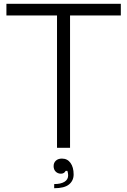

<svg xmlns="http://www.w3.org/2000/svg" viewBox="-20 -783 674 1017"><path d="M351 0H282V-701H14V-763H620V-701H351ZM267 192Q302 192 321.5 180Q341 168 341 146Q341 135 337 122H328Q320 137 303 137Q286 137 275 126Q264 115 264 97Q264 79 276 68Q288 57 308 57Q337 57 353.5 80Q370 103 370 141Q370 174 345.5 194Q321 214 267 214Z"/></svg>

Font: Open Sauce Sans Light
Style: Regular
Weight: 300
Designer: Alfredo Marco Pradil
Foundry: Creative Sauce Fz LLC
Version: Version 1.477